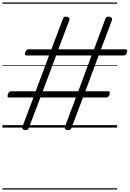

<svg xmlns="http://www.w3.org/2000/svg" viewBox="-20 -1030 1047 1550"><path d="M176 19Q153 12 161 -7L250 -243H55Q44 -243 41.5 -249Q39 -255 44 -268Q48 -282 53.5 -287.5Q59 -293 70 -293H268L376 -582H195Q184 -582 182 -587.5Q180 -593 184 -606Q188 -620 194.5 -626Q201 -632 211 -632H395L489 -881Q496 -901 523 -894Q547 -886 540 -868L451 -632H739L832 -881Q839 -901 866 -894Q890 -886 884 -868L795 -632H993Q1004 -632 1006.5 -626Q1009 -620 1004 -606Q1001 -593 994.5 -587.5Q988 -582 978 -582H776L669 -293H853Q863 -293 866 -287.5Q869 -282 864 -268Q860 -255 854 -249Q848 -243 838 -243H650L556 5Q549 25 520 19Q508 15 504.5 9Q501 3 504 -7L593 -243H306L212 5Q205 25 176 19ZM325 -293H612L719 -582H433ZM0 490H925V500H0ZM0 -20H925V0H0ZM0 -505H925V-500H0ZM0 -1010H925V-1000H0Z"/></svg>

Font: Playwrite AU TAS Guides
Style: Regular
Weight: 400
Designer: Veronika Burian, José Scaglione
Foundry: TypeTogether
Version: Version 1.003